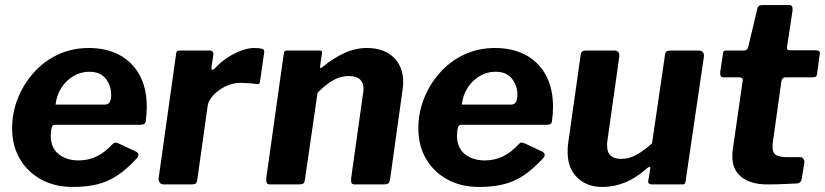

<svg xmlns="http://www.w3.org/2000/svg" viewBox="-20 -730 3266 760"><path d="M269 10Q197 10 143 -19.5Q89 -49 58.5 -101Q28 -153 28 -222Q28 -284 50.5 -340.5Q73 -397 113.5 -442.5Q154 -488 209.5 -514Q265 -540 332 -540Q401 -540 452.5 -512.5Q504 -485 532.5 -433Q561 -381 561 -307Q561 -294 560 -280Q559 -266 557 -251Q556 -243 551 -239.5Q546 -236 534 -236H197Q187 -236 184 -223Q181 -210 181 -193Q181 -145 212 -120Q243 -95 291 -95Q329 -95 362 -110.5Q395 -126 427 -161Q432 -166 437.5 -165.5Q443 -165 450 -162L516 -131Q536 -122 523 -105Q483 -61 444.5 -35.5Q406 -10 363.5 0Q321 10 269 10ZM396 -316Q406 -316 413 -324.5Q420 -333 420 -355Q420 -391 398.5 -418.5Q377 -446 333 -446Q300 -446 271 -429Q242 -412 223 -382.5Q204 -353 200 -316Z M629 0Q617 0 612 -7.5Q607 -15 608 -25L677 -516Q678 -525 681 -527.5Q684 -530 691 -530H810Q818 -530 822 -525Q826 -520 824 -509L817 -464Q816 -454 819.5 -453.5Q823 -453 830 -459Q853 -484 880.5 -502Q908 -520 935.5 -530Q963 -540 986 -540Q1006 -540 1016.5 -537Q1027 -534 1026 -525L1010 -413Q1009 -402 1006.5 -399Q1004 -396 998 -397Q978 -400 959.5 -401Q941 -402 930 -402Q910 -402 888.5 -394.5Q867 -387 848 -373.5Q829 -360 816.5 -343.5Q804 -327 802 -311L761 -19Q759 -6 754 -3Q749 0 735 0H629Z M1048 0Q1038 0 1035.5 -7.5Q1033 -15 1034 -25L1103 -516Q1104 -525 1107 -527.5Q1110 -530 1117 -530H1245Q1251 -530 1253.5 -527.5Q1256 -525 1254 -517L1247 -467Q1246 -455 1257 -465Q1298 -499 1342 -519.5Q1386 -540 1432 -540Q1500 -540 1538 -503Q1576 -466 1576 -406Q1576 -399 1575.5 -392Q1575 -385 1574 -378L1524 -20Q1522 -8 1517 -4Q1512 0 1499 0H1384Q1373 0 1371 -7Q1369 -14 1370 -25L1417 -359Q1418 -365 1418.5 -370Q1419 -375 1419 -378Q1419 -403 1404.5 -416Q1390 -429 1360 -429Q1338 -429 1317.5 -421Q1297 -413 1277.5 -398.5Q1258 -384 1237 -363L1187 -19Q1185 -6 1179.5 -3Q1174 0 1160 0H1048Z M1877 10Q1805 10 1751 -19.5Q1697 -49 1666.5 -101Q1636 -153 1636 -222Q1636 -284 1658.5 -340.5Q1681 -397 1721.5 -442.5Q1762 -488 1817.5 -514Q1873 -540 1940 -540Q2009 -540 2060.5 -512.5Q2112 -485 2140.5 -433Q2169 -381 2169 -307Q2169 -294 2168 -280Q2167 -266 2165 -251Q2164 -243 2159 -239.5Q2154 -236 2142 -236H1805Q1795 -236 1792 -223Q1789 -210 1789 -193Q1789 -145 1820 -120Q1851 -95 1899 -95Q1937 -95 1970 -110.5Q2003 -126 2035 -161Q2040 -166 2045.5 -165.5Q2051 -165 2058 -162L2124 -131Q2144 -122 2131 -105Q2091 -61 2052.5 -35.5Q2014 -10 1971.5 0Q1929 10 1877 10ZM2004 -316Q2014 -316 2021 -324.5Q2028 -333 2028 -355Q2028 -391 2006.5 -418.5Q1985 -446 1941 -446Q1908 -446 1879 -429Q1850 -412 1831 -382.5Q1812 -353 1808 -316Z M2364 10Q2303 10 2265 -27Q2227 -64 2227 -126Q2227 -133 2227 -141Q2227 -149 2228 -156L2278 -510Q2280 -522 2284.5 -526Q2289 -530 2302 -530H2412Q2423 -530 2428 -523Q2433 -516 2431 -504L2384 -171Q2383 -166 2383 -161.5Q2383 -157 2383 -154Q2383 -126 2398 -113.5Q2413 -101 2438 -101Q2472 -101 2502.5 -119Q2533 -137 2561 -163L2612 -511Q2613 -523 2618.5 -526.5Q2624 -530 2637 -530H2745Q2757 -530 2762.5 -523Q2768 -516 2766 -504L2694 -14Q2693 -5 2690.5 -2.5Q2688 0 2680 0H2561Q2554 0 2549.5 -3Q2545 -6 2546 -14L2554 -63Q2555 -69 2551 -69Q2547 -69 2540 -63Q2494 -23 2451.5 -6.5Q2409 10 2364 10Z M3017 0Q2953 0 2916 -28.5Q2879 -57 2879 -109Q2879 -115 2879 -121Q2879 -127 2880 -134L2920 -412Q2921 -419 2916.5 -421.5Q2912 -424 2904 -424H2842Q2829 -424 2831 -446L2842 -519Q2843 -527 2846.5 -528.5Q2850 -530 2858 -530H2927Q2932 -530 2936.5 -534.5Q2941 -539 2942 -545L2978 -697Q2981 -710 2997 -710H3105Q3112 -710 3115 -705Q3118 -700 3117 -687L3095 -542Q3094 -537 3097 -534Q3100 -531 3105 -531H3208Q3216 -531 3221.5 -528Q3227 -525 3225 -517L3214 -437Q3213 -429 3209.5 -426.5Q3206 -424 3195 -424H3089Q3076 -424 3073 -408L3039 -166Q3038 -161 3038 -157Q3038 -153 3038 -148Q3038 -125 3051.5 -116.5Q3065 -108 3095 -108H3149Q3156 -108 3160.5 -101Q3165 -94 3164 -87L3154 -25Q3152 -6 3135 -4Q3118 -3 3096.5 -2Q3075 -1 3054 -0.5Q3033 0 3017 0Z"/></svg>

Font: Libre Franklin Thin
Style: Bold Italic
Weight: 700
Italic angle: -8°
Version: Version 3.000